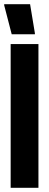

<svg xmlns="http://www.w3.org/2000/svg" viewBox="-22 -899 234 919"><path d="M29 0V-688H162V0ZM34 -735 -2 -874V-879H122L145 -740V-735Z"/></svg>

Font: Saira UltraCondensed Black
Style: Regular
Weight: 900
Width: 1
Designer: Hector Gatti with collaboration of the Omnibus-Type team
Foundry: Omnibus-Type
Version: Version 1.101